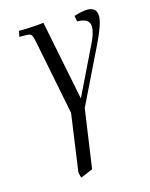

<svg xmlns="http://www.w3.org/2000/svg" viewBox="-114 -526 707 902"><g transform="rotate(-15 239.5 -74.5)"><path d="M58.1 -411.1 63 -439Q124 -439 184.1 -445.8L262.2 -57.1L376 -291Q399.9 -338.9 399.9 -369.1Q399.9 -411.1 338.9 -411.1L334 -439Q371.6 -452.1 400.9 -452.1Q421.4 -452.1 433.1 -441.2Q444.8 -430.2 444.8 -408.2Q444.8 -370.6 399.9 -278.8L268.1 -8.8L227.1 277.8L167 303.2L161.1 274.9L200.2 -3.9L127 -371.1Q122.1 -396 116 -403.6Q109.9 -411.1 88.9 -411.1Z"/></g></svg>

Font: Dihjauti S
Style: Italic
Weight: 400
Italic angle: -9°
Designer: T. Christopher White
Version: Version 3.0.0